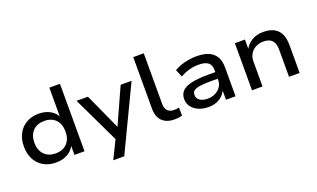

<svg xmlns="http://www.w3.org/2000/svg" viewBox="-89 -1205 3109 1886"><g transform="rotate(-20 1466.0 -262.5)"><path d="M302 9Q227 9 171.5 -22.5Q116 -54 85.5 -112Q55 -170 55 -246Q55 -323 85.5 -380Q116 -437 171.5 -469Q227 -501 301 -501Q370 -501 422 -471Q474 -441 495 -390H488V-705H599V0H494V-107H500Q477 -52 424.5 -21.5Q372 9 302 9ZM328 -77Q404 -77 447 -122.5Q490 -168 490 -246Q490 -325 447 -370Q404 -415 328 -415Q252 -415 208.5 -370Q165 -325 165 -246Q165 -168 208.5 -122.5Q252 -77 328 -77Z M834 180 942 -40V25L695 -492H814L994 -96H977L1156 -492H1270L949 180Z M1541 9Q1455 9 1410 -36.5Q1365 -82 1365 -166V-705H1475V-175Q1475 -145 1485.5 -123.5Q1496 -102 1516 -91Q1536 -80 1565 -80Q1578 -80 1592 -81.5Q1606 -83 1618 -86L1619 -1Q1600 4 1581 6.5Q1562 9 1541 9Z M1894 9Q1836 9 1790.5 -11Q1745 -31 1719.5 -66Q1694 -101 1694 -145Q1694 -196 1724 -228Q1754 -260 1821.5 -275.5Q1889 -291 2000 -291H2088V-222H2004Q1946 -222 1907.5 -218Q1869 -214 1846 -206Q1823 -198 1813 -184Q1803 -170 1803 -149Q1803 -113 1833 -92Q1863 -71 1914 -71Q1958 -71 1993.5 -88.5Q2029 -106 2050.5 -136.5Q2072 -167 2072 -204V-315Q2072 -368 2039.5 -392Q2007 -416 1942 -416Q1892 -416 1844 -403Q1796 -390 1749 -363L1716 -441Q1748 -460 1786 -473.5Q1824 -487 1866 -494Q1908 -501 1949 -501Q2023 -501 2074 -480Q2125 -459 2151.5 -415Q2178 -371 2178 -303V0H2078V-109H2084Q2070 -74 2044 -47.5Q2018 -21 1980.5 -6Q1943 9 1894 9Z M2350 0V-492H2455V-386H2450Q2477 -440 2528 -470.5Q2579 -501 2648 -501Q2712 -501 2756.5 -479Q2801 -457 2824.5 -410Q2848 -363 2848 -288V0H2737V-283Q2737 -328 2724 -356Q2711 -384 2684.5 -398Q2658 -412 2618 -412Q2571 -412 2535.5 -392.5Q2500 -373 2480 -339.5Q2460 -306 2460 -264V0Z"/></g></svg>

Font: Nunito Sans 10pt SemiExpanded SemiBold
Style: Regular
Weight: 600
Width: 6
Designer: Vernon Adams
Foundry: Vernon Adams
Version: Version 3.101;gftools[0.9.27]